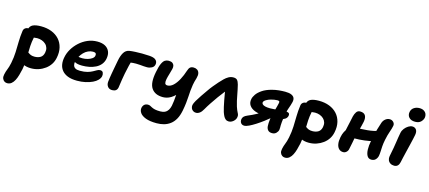

<svg xmlns="http://www.w3.org/2000/svg" viewBox="-87 -1423 5262 2355"><g transform="rotate(15 2543.5 -246.0)"><path d="M281 9Q222 9 180 -12Q138 -33 118 -67.5Q98 -102 106 -142Q109 -160 124.5 -174Q140 -188 157 -188Q173 -188 185 -180.5Q197 -173 210 -163.5Q223 -154 240.5 -147Q258 -140 286 -140Q330 -140 360.5 -158.5Q391 -177 400 -221Q407 -254 399 -281Q391 -308 370.5 -327.5Q350 -347 321.5 -357.5Q293 -368 260 -368Q244 -368 227.5 -365Q211 -362 186 -362Q165 -362 149 -372.5Q133 -383 124 -400.5Q115 -418 119 -439Q129 -486 166 -503.5Q203 -521 270 -521Q344 -521 403 -498Q462 -475 501 -432Q540 -389 554.5 -329Q569 -269 554 -197Q545 -151 521 -114Q497 -77 460 -49.5Q423 -22 377.5 -6.5Q332 9 281 9ZM46 261Q26 261 10 250.5Q-6 240 -14.5 219Q-23 198 -16 166Q-12 145 -6.5 128.5Q-1 112 5.5 95.5Q12 79 18.5 58.5Q25 38 31 8Q46 -67 48.5 -134.5Q51 -202 52 -268Q53 -334 63 -406Q66 -429 82.5 -442.5Q99 -456 123 -456Q151 -456 174.5 -443Q198 -430 210 -409.5Q222 -389 218 -363Q206 -306 203 -254Q200 -202 199.5 -153.5Q199 -105 196.5 -56Q194 -7 184 46Q175 86 164.5 124Q154 162 138 193Q122 224 99.5 242.5Q77 261 46 261Z M866 10Q794 10 746.5 -9Q699 -28 672.5 -61Q646 -94 639 -137Q632 -180 642 -228Q652 -282 682.5 -333.5Q713 -385 759 -427Q805 -469 862.5 -494Q920 -519 986 -519Q1045 -519 1084 -498Q1123 -477 1140 -437.5Q1157 -398 1146 -342Q1137 -300 1111.5 -269.5Q1086 -239 1048.5 -220.5Q1011 -202 967.5 -193.5Q924 -185 879 -185Q810 -185 782.5 -205.5Q755 -226 759 -250Q762 -264 770.5 -271.5Q779 -279 794 -279Q804 -279 819 -276Q834 -273 860 -273Q892 -273 924 -282Q956 -291 978.5 -307Q1001 -323 1005 -343Q1009 -364 1000 -374.5Q991 -385 965 -385Q934 -385 904 -371.5Q874 -358 849.5 -333Q825 -308 807.5 -275.5Q790 -243 782 -206Q778 -183 784 -162Q790 -141 810 -129Q830 -117 868 -117Q924 -117 962 -127.5Q1000 -138 1025.5 -152.5Q1051 -167 1071 -178Q1091 -189 1108 -189Q1137 -189 1146 -168Q1155 -147 1150 -122Q1144 -96 1121 -72Q1098 -48 1060 -30Q1022 -12 972.5 -1Q923 10 866 10Z M1312 10Q1274 10 1254.5 -16Q1235 -42 1239 -78Q1240 -95 1244.5 -123Q1249 -151 1254.5 -184.5Q1260 -218 1266.5 -251Q1273 -284 1278 -312.5Q1283 -341 1287 -360Q1299 -423 1323 -462.5Q1347 -502 1391 -510Q1424 -515 1465.5 -517Q1507 -519 1551 -519Q1598 -519 1646 -515.5Q1694 -512 1718 -497Q1737 -485 1743.5 -467.5Q1750 -450 1746 -432Q1740 -401 1712 -386.5Q1684 -372 1653 -372Q1632 -372 1611 -373.5Q1590 -375 1566 -377.5Q1542 -380 1513 -380Q1473 -380 1441 -375Q1409 -370 1373 -362L1457 -420Q1445 -382 1433.5 -333Q1422 -284 1410 -226Q1402 -185 1396.5 -149Q1391 -113 1387 -85.5Q1383 -58 1381 -43Q1376 -16 1358.5 -3Q1341 10 1312 10Z M1944 261Q1857 261 1804.5 241Q1752 221 1731 190Q1710 159 1716 126Q1722 98 1739.5 83Q1757 68 1784 68Q1801 68 1812.5 74Q1824 80 1840 88.5Q1856 97 1881 103Q1906 109 1950 109Q1985 109 2009.5 96.5Q2034 84 2048.5 60.5Q2063 37 2070 5Q2077 -32 2080 -61.5Q2083 -91 2085 -119.5Q2087 -148 2090.5 -180Q2094 -212 2102 -252L2153 -218Q2123 -172 2093 -142.5Q2063 -113 2035 -96.5Q2007 -80 1981.5 -74Q1956 -68 1935 -68Q1834 -68 1789.5 -133.5Q1745 -199 1774 -343Q1788 -417 1805.5 -454.5Q1823 -492 1843.5 -505Q1864 -518 1890 -518Q1921 -518 1938 -506.5Q1955 -495 1960 -475.5Q1965 -456 1959 -432Q1951 -398 1939.5 -361.5Q1928 -325 1921.5 -293Q1915 -261 1920.5 -241Q1926 -221 1952 -221Q1990 -221 2025 -253.5Q2060 -286 2089 -340.5Q2118 -395 2138 -458Q2148 -490 2163.5 -503.5Q2179 -517 2208 -517Q2234 -517 2253.5 -504Q2273 -491 2279.5 -465.5Q2286 -440 2275 -400Q2259 -350 2252 -309Q2245 -268 2242 -231Q2239 -194 2237 -156Q2235 -118 2230 -73Q2225 -28 2214 29Q2201 94 2176 138.5Q2151 183 2115 210Q2079 237 2036 249Q1993 261 1944 261Z M2376 12Q2355 12 2338.5 0.5Q2322 -11 2315 -29.5Q2308 -48 2311 -69Q2316 -92 2336.5 -127.5Q2357 -163 2385.5 -204.5Q2414 -246 2442 -286Q2465 -320 2492.5 -353.5Q2520 -387 2547 -417.5Q2574 -448 2598 -471Q2622 -495 2650 -510.5Q2678 -526 2710 -526Q2744 -526 2759 -509Q2774 -492 2784 -455Q2791 -429 2797.5 -396Q2804 -363 2811 -328Q2818 -293 2825 -259Q2835 -217 2843 -191.5Q2851 -166 2858 -150.5Q2865 -135 2871 -123Q2880 -107 2882.5 -95Q2885 -83 2882 -65Q2879 -45 2865 -27.5Q2851 -10 2832 0.5Q2813 11 2793 11Q2769 11 2752.5 -2Q2736 -15 2725 -37Q2714 -59 2705 -86Q2698 -108 2689.5 -145.5Q2681 -183 2673 -225.5Q2665 -268 2658.5 -307Q2652 -346 2651 -371L2698 -376Q2679 -360 2649.5 -324Q2620 -288 2586 -240.5Q2552 -193 2520 -145Q2488 -97 2465 -56Q2446 -21 2423.5 -4.5Q2401 12 2376 12Z M3343 12Q3308 12 3290.5 -7.5Q3273 -27 3271 -59Q3270 -76 3271 -97Q3272 -118 3275 -141.5Q3278 -165 3282 -187Q3285 -204 3292 -227.5Q3299 -251 3306.5 -276.5Q3314 -302 3320 -325Q3326 -348 3329 -363Q3334 -382 3327.5 -388.5Q3321 -395 3304 -395Q3288 -395 3265 -391.5Q3242 -388 3222 -382Q3192 -374 3165.5 -358Q3139 -342 3135 -324Q3133 -311 3143.5 -300Q3154 -289 3178 -282.5Q3202 -276 3241 -276Q3264 -276 3292 -278.5Q3320 -281 3346.5 -284.5Q3373 -288 3393.5 -290Q3414 -292 3423 -292Q3451 -292 3470.5 -283.5Q3490 -275 3485 -246Q3479 -219 3456 -203.5Q3433 -188 3398.5 -181Q3364 -174 3323 -174H3192Q3126 -174 3077 -192Q3028 -210 3004 -244.5Q2980 -279 2990 -327Q2995 -354 3017.5 -387Q3040 -420 3085.5 -451Q3131 -482 3202 -501Q3248 -513 3289.5 -517Q3331 -521 3369 -521Q3418 -521 3446.5 -509Q3475 -497 3485 -475.5Q3495 -454 3488 -422Q3485 -405 3476 -379Q3467 -353 3457 -323.5Q3447 -294 3441 -262Q3436 -238 3431.5 -207Q3427 -176 3424.5 -149Q3422 -122 3422 -108Q3422 -93 3422 -78Q3422 -63 3420 -51Q3415 -27 3395 -7.5Q3375 12 3343 12ZM2990 12Q2960 12 2945.5 -9.5Q2931 -31 2937 -61Q2941 -79 2954.5 -92.5Q2968 -106 2999 -119Q3051 -140 3104 -169Q3157 -198 3202 -236L3291 -171Q3257 -142 3214.5 -110Q3172 -78 3129 -50.5Q3086 -23 3049.5 -5.5Q3013 12 2990 12Z M3809 9Q3750 9 3708 -12Q3666 -33 3646 -67.5Q3626 -102 3634 -142Q3637 -160 3652.5 -174Q3668 -188 3685 -188Q3701 -188 3713 -180.5Q3725 -173 3738 -163.5Q3751 -154 3768.5 -147Q3786 -140 3814 -140Q3858 -140 3888.5 -158.5Q3919 -177 3928 -221Q3935 -254 3927 -281Q3919 -308 3898.5 -327.5Q3878 -347 3849.5 -357.5Q3821 -368 3788 -368Q3772 -368 3755.5 -365Q3739 -362 3714 -362Q3693 -362 3677 -372.5Q3661 -383 3652 -400.5Q3643 -418 3647 -439Q3657 -486 3694 -503.5Q3731 -521 3798 -521Q3872 -521 3931 -498Q3990 -475 4029 -432Q4068 -389 4082.5 -329Q4097 -269 4082 -197Q4073 -151 4049 -114Q4025 -77 3988 -49.5Q3951 -22 3905.5 -6.5Q3860 9 3809 9ZM3574 261Q3554 261 3538 250.5Q3522 240 3513.5 219Q3505 198 3512 166Q3516 145 3521.5 128.5Q3527 112 3533.5 95.5Q3540 79 3546.5 58.5Q3553 38 3559 8Q3574 -67 3576.5 -134.5Q3579 -202 3580 -268Q3581 -334 3591 -406Q3594 -429 3610.5 -442.5Q3627 -456 3651 -456Q3679 -456 3702.5 -443Q3726 -430 3738 -409.5Q3750 -389 3746 -363Q3734 -306 3731 -254Q3728 -202 3727.5 -153.5Q3727 -105 3724.5 -56Q3722 -7 3712 46Q3703 86 3692.5 124Q3682 162 3666 193Q3650 224 3627.5 242.5Q3605 261 3574 261Z M4246 11Q4213 11 4191.5 -10Q4170 -31 4163.5 -68.5Q4157 -106 4167 -157Q4175 -198 4190 -227.5Q4205 -257 4222.5 -275.5Q4240 -294 4255 -304Q4267 -312 4283 -315.5Q4299 -319 4315 -319Q4388 -319 4465.5 -326Q4543 -333 4613 -358L4636 -238Q4582 -216 4521.5 -204.5Q4461 -193 4399.5 -189.5Q4338 -186 4280 -186L4198 -213Q4206 -252 4215 -292.5Q4224 -333 4232.5 -371.5Q4241 -410 4248 -444Q4256 -476 4272.5 -500.5Q4289 -525 4319 -525Q4368 -525 4386 -495.5Q4404 -466 4394 -414Q4389 -390 4381.5 -360.5Q4374 -331 4365.5 -300Q4357 -269 4349.5 -241.5Q4342 -214 4338 -195Q4332 -160 4325 -125.5Q4318 -91 4309 -48Q4305 -23 4287 -6Q4269 11 4246 11ZM4604 11Q4567 11 4549.5 -19Q4532 -49 4530.5 -99Q4529 -149 4541 -210Q4560 -306 4577.5 -366Q4595 -426 4607 -460Q4618 -489 4642 -508Q4666 -527 4696 -527Q4724 -527 4743 -506.5Q4762 -486 4757 -459Q4750 -423 4733.5 -377.5Q4717 -332 4704 -268Q4694 -219 4691.5 -181Q4689 -143 4688 -113.5Q4687 -84 4682 -57Q4676 -30 4656.5 -9.5Q4637 11 4604 11Z M4892 10Q4864 10 4843 -3.5Q4822 -17 4813.5 -40Q4805 -63 4810 -89Q4823 -154 4831 -198.5Q4839 -243 4843.5 -276Q4848 -309 4853 -338.5Q4858 -368 4864 -400Q4870 -430 4890 -455.5Q4910 -481 4936 -497Q4962 -513 4986 -513Q5018 -513 5035.5 -489.5Q5053 -466 5045 -421Q5041 -401 5033 -364.5Q5025 -328 5014 -283.5Q5003 -239 4992.5 -194.5Q4982 -150 4973 -112.5Q4964 -75 4960 -53Q4954 -23 4937 -6.5Q4920 10 4892 10ZM5001 -577Q4950 -577 4924 -605.5Q4898 -634 4906 -676Q4913 -713 4943 -733Q4973 -753 5013 -753Q5048 -753 5070.5 -738Q5093 -723 5101 -701Q5109 -679 5105 -657Q5100 -628 5074.5 -602.5Q5049 -577 5001 -577Z"/></g></svg>

Font: Shantell Sans
Style: Bold Italic
Weight: 700
Italic angle: -11°
Designer: Stephen Nixon, Anya Danilova, Shantell Martin
Foundry: Arrow Type
Version: Version 1.011;[c5ecc13dd]